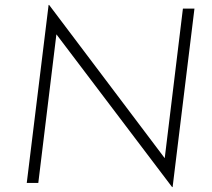

<svg xmlns="http://www.w3.org/2000/svg" viewBox="-20 -745 864 782"><path d="M683 17H681L200 -618L212 -624L136 0H89L178 -725H180L662 -86L649 -85L725 -710H772Z"/></svg>

Font: Josefin Sans Thin Light
Style: Italic
Weight: 300
Italic angle: -7°
Version: Version 2.000